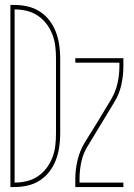

<svg xmlns="http://www.w3.org/2000/svg" viewBox="-20 -755 540 775"><path d="M22 0V-735H39Q65 -735 91.5 -729Q118 -723 140.5 -708.5Q163 -694 179.5 -672.5Q196 -651 205.5 -626Q215 -601 219 -574Q223 -547 223 -521V-215Q223 -188 219 -161Q215 -134 205.5 -109Q196 -84 179.5 -62.5Q163 -41 140.5 -26.5Q118 -12 91.5 -6Q65 0 39 0ZM39 -18Q63 -18 87 -23.5Q111 -29 131.5 -42.5Q152 -56 167 -75.5Q182 -95 191 -118Q200 -141 203 -165.5Q206 -190 206 -215V-521Q206 -545 203 -569.5Q200 -594 191 -617Q182 -640 167 -659.5Q152 -679 131.5 -692.5Q111 -706 87 -711.5Q63 -717 39 -717ZM284 0V-33Q284 -71 293 -108.5Q302 -146 321 -178L375 -265L428 -353Q446 -383 454 -417.5Q462 -452 462 -488V-502H284V-520H478V-488Q478 -449 469.5 -411.5Q461 -374 441 -342L335 -167Q316 -137 308.5 -102.5Q301 -68 301 -33V-18H478V0Z"/></svg>

Font: Iosevka Curly Thin
Style: Regular
Weight: 100
Monospace: yes
Designer: Belleve Invis
Foundry: Belleve Invis
Version: Version 22.1.2; ttfautohint (v1.8.4)